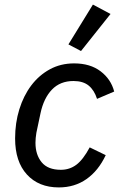

<svg xmlns="http://www.w3.org/2000/svg" viewBox="-20 -807 530 839"><path d="M237 12Q149 12 97.5 -44.5Q46 -101 46 -202Q46 -270 64.5 -329.5Q83 -389 116.5 -433.5Q150 -478 197.5 -504Q245 -530 304 -530Q374 -530 419.5 -495.5Q465 -461 479 -407L404 -375Q392 -413 367.5 -433Q343 -453 301 -453Q243 -453 207 -415.5Q171 -378 157 -312L139 -227Q137 -216 136 -204Q135 -192 135 -183Q135 -131 162 -98Q189 -65 246 -65Q284 -65 313.5 -87Q343 -109 372 -163L442 -129Q410 -61 358 -24.5Q306 12 237 12ZM334 -584 279 -613 386 -787 463 -746Z"/></svg>

Font: IBM Plex Sans Text
Style: Italic
Weight: 450
Italic angle: -11°
Designer: Mike Abbink, Paul van der Laan, Pieter van Rosmalen
Foundry: Bold Monday
Version: Version 3.005